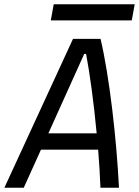

<svg xmlns="http://www.w3.org/2000/svg" viewBox="-40 -875 647 895"><path d="M-19.5 0H70.8L150.9 -177.2H417.5C422.4 -115.7 426.3 -55.2 428.2 0H514.6C503.4 -226.6 470.2 -519 428.7 -693.8H300.3ZM185.5 -253.4 352.5 -623.5H361.3C378.9 -531.7 397.5 -393.6 410.6 -253.4ZM196.8 -779.8H574.2L587.9 -855H210.4Z"/></svg>

Font: Cascadia Mono SemiLight
Style: Italic
Weight: 350
Italic angle: -10°
Monospace: yes
Designer: Aaron Bell
Foundry: Saja Typeworks
Version: Version 2404.023